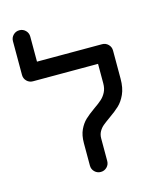

<svg xmlns="http://www.w3.org/2000/svg" viewBox="-104 -740 668 817"><g transform="rotate(-15 230.5 -331.0)"><path d="M200.4 -33V-131.9Q200.4 -166.7 211.7 -190.6Q223 -214.4 238.9 -229.4Q254.8 -244.4 281.1 -263Q303 -278.1 315.9 -289.6Q328.9 -301.1 337.4 -317.6Q345.9 -334.1 345.9 -356.3V-480.4H422.2V-356.3Q422.2 -315.9 409.6 -288.3Q397 -260.7 379.4 -244.3Q361.9 -227.8 334.1 -208.5Q314.1 -194.4 302.8 -185Q291.5 -175.6 284.1 -162.4Q276.7 -149.3 276.7 -131.9V-33Q276.7 -17 265.6 -5.9Q254.4 5.2 238.5 5.2Q222.6 5.2 211.5 -5.9Q200.4 -17 200.4 -33ZM59.3 -667Q75.2 -667 86.3 -655.9Q97.4 -644.8 97.4 -628.9V-480.4H21.1V-628.9Q21.1 -644.8 32.2 -655.9Q43.3 -667 59.3 -667ZM21.1 -480.4Q21.1 -496.3 32.2 -507.4Q43.3 -518.5 59.3 -518.5H384.1Q400 -518.5 411.1 -507.4Q422.2 -496.3 422.2 -480.4Q422.2 -464.4 411.1 -453.3Q400 -442.2 384.1 -442.2H59.3Q43.3 -442.2 32.2 -453.3Q21.1 -464.4 21.1 -480.4Z"/></g></svg>

Font: 26F Galaxy Hebrew
Style: Bold
Weight: 700
Designer: C₂₉H₂₅N₃O₅
Version: Version 1.000